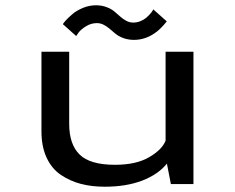

<svg xmlns="http://www.w3.org/2000/svg" viewBox="-20 -697 890 727"><path d="M487.5 -546Q466 -546 448 -552.5Q430 -559 418.2 -568.5Q406.5 -578 396 -587.2Q385.5 -596.5 373 -603Q360.5 -609.5 347 -609.5Q324.5 -609.5 305 -597.2Q285.5 -585 277 -573L268.5 -560.5L218 -605.5Q220.5 -610 229.2 -619.8Q238 -629.5 253.8 -643.2Q269.5 -657 293.8 -667Q318 -677 343.5 -677Q365 -677 383 -670.2Q401 -663.5 412.8 -653.8Q424.5 -644 435 -634.5Q445.5 -625 458 -618.2Q470.5 -611.5 484.5 -611.5Q498.5 -611.5 511.5 -616.8Q524.5 -622 533 -629.2Q541.5 -636.5 548 -643.8Q554.5 -651 557.5 -656L560.5 -661.5L611.5 -616Q590.5 -590 573.5 -577Q533.5 -546 487.5 -546ZM376.5 10Q327 10 286 -0.8Q245 -11.5 210.5 -34.8Q176 -58 156.5 -100Q137 -142 137 -199.5V-501H242V-228Q242 -150.5 281.5 -111.8Q321 -73 415.5 -73Q495.5 -73 544.8 -101.8Q594 -130.5 607 -164.5V-501H712.5V0H627L612 -77.5Q579 -36.5 518.5 -13.2Q458 10 376.5 10Z"/></svg>

Font: League Mono Wide
Style: Regular
Weight: 400
Width: 8
Designer: Tyler Finck
Foundry: The League of Moveable Type / Tyler Finck
Version: Version 2.210